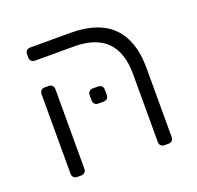

<svg xmlns="http://www.w3.org/2000/svg" viewBox="-105 -683 818 796"><g transform="rotate(-20 304.0 -285.5)"><path d="M84 0ZM469 -22V-322Q469 -513 278 -513H106Q96 -513 90 -519Q84 -525 84 -535V-549Q84 -559 90 -565Q96 -571 106 -571H283Q408 -571 469 -508.5Q530 -446 530 -327V-22Q530 -12 524 -6Q518 0 508 0H491Q481 0 475 -6Q469 -12 469 -22ZM84 -22V-373Q84 -383 90 -389Q96 -395 106 -395H123Q133 -395 139 -389Q145 -383 145 -373V-22Q145 -12 139 -6Q133 0 123 0H106Q96 0 90 -6Q84 -12 84 -22ZM270 -278V-301Q270 -311 276 -317Q282 -323 292 -323H315Q325 -323 331 -317Q337 -311 337 -301V-278Q337 -268 331 -262Q325 -256 315 -256H292Q282 -256 276 -262Q270 -268 270 -278Z"/></g></svg>

Font: Hezaedrus Light
Style: Regular
Weight: 300
Designer: Hubert & Fischer
Foundry: Hubert & Fischer
Version: Version 1.10;September 3, 2019;FontCreator 11.5.0.2425 64-bi